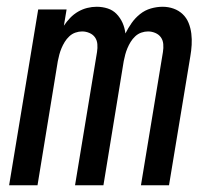

<svg xmlns="http://www.w3.org/2000/svg" viewBox="-20 -548 640 568"><path d="M7 0 93 -520H177L169 -472Q177 -484 187.5 -495Q198 -506 211 -513.5Q224 -521 238 -524.5Q252 -528 266 -528Q283 -528 298.5 -523Q314 -518 325 -506.5Q336 -495 342.5 -480.5Q349 -466 351 -449Q359 -465 369.5 -480Q380 -495 394.5 -506.5Q409 -518 426.5 -523Q444 -528 461 -528Q478 -528 493.5 -522.5Q509 -517 520.5 -506Q532 -495 538 -480Q544 -465 546 -448.5Q548 -432 547 -415Q546 -398 543 -381L480 0H397L462 -394Q464 -406 463 -417.5Q462 -429 456 -437.5Q450 -446 439.5 -450.5Q429 -455 418 -455Q408 -455 398 -451.5Q388 -448 380 -440.5Q372 -433 366.5 -424Q361 -415 357 -405.5Q353 -396 350.5 -386.5Q348 -377 346 -367L286 0H202L267 -394Q269 -406 268 -417.5Q267 -429 261 -437.5Q255 -446 244.5 -450.5Q234 -455 223 -455Q213 -455 203 -451.5Q193 -448 185 -440.5Q177 -433 171.5 -424Q166 -415 162 -405.5Q158 -396 155.5 -386.5Q153 -377 151 -367L91 0Z"/></svg>

Font: Iosevka SS04 Extended Oblique
Style: Regular
Weight: 400
Width: 7
Italic angle: -9°
Monospace: yes
Designer: Belleve Invis
Foundry: Belleve Invis
Version: Version 19.0.0; ttfautohint (v1.8.4)